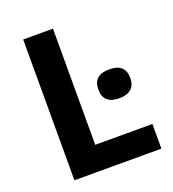

<svg xmlns="http://www.w3.org/2000/svg" viewBox="-131 -815 825 915"><g transform="rotate(-20 282.0 -357.0)"><path d="M90 0H531V-125H241V-714H90ZM507 -367C507 -416 480 -440 426 -440C372 -440 345 -416 345 -367C345 -318 372 -294 426 -294C477 -294 507 -318 507 -367Z"/></g></svg>

Font: Passageway
Style: Regular
Weight: 700
Foundry: Ascender Corporation
Version: Version 1.11